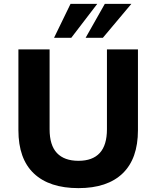

<svg xmlns="http://www.w3.org/2000/svg" viewBox="-20 -960 808 991"><path d="M385 11Q235 11 155 -64.5Q75 -140 75 -288V-705H236V-293Q236 -210 274 -170Q312 -130 385 -130Q458 -130 495 -170.5Q532 -211 532 -293V-705H692V-288Q692 -141 613 -65Q534 11 385 11ZM259 -765 344 -940H482L348 -765ZM422 -765 521 -940H658L511 -765Z"/></svg>

Font: Nunito Sans 9pt ExtraBold
Style: Regular
Weight: 800
Version: Version 3.101;gftools[0.9.27]